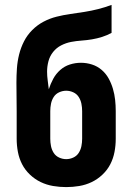

<svg xmlns="http://www.w3.org/2000/svg" viewBox="-20 -755 540 783"><path d="M250 8Q223 8 196.5 3.5Q170 -1 146 -12.5Q122 -24 102 -43Q82 -62 70 -85.5Q58 -109 53 -135.5Q48 -162 48 -189V-302Q48 -331 47.5 -360Q47 -389 47 -418Q47 -447 49 -476Q51 -505 58 -533Q65 -561 78 -586.5Q91 -612 111.5 -632.5Q132 -653 157.5 -666.5Q183 -680 211 -687Q239 -694 267.5 -698Q296 -702 324.5 -706.5Q353 -711 380.5 -718Q408 -725 435 -735V-621Q417 -611 396.5 -604.5Q376 -598 355 -594.5Q334 -591 312.5 -589.5Q291 -588 270 -584Q249 -580 229.5 -570Q210 -560 196.5 -543Q183 -526 177.5 -505Q172 -484 172 -463Q172 -445 174.5 -427Q177 -409 179 -391Q186 -413 197 -433.5Q208 -454 225.5 -469.5Q243 -485 265 -492Q287 -499 310 -499Q333 -499 355 -492Q377 -485 394.5 -470Q412 -455 423 -435Q434 -415 440.5 -393Q447 -371 449.5 -348Q452 -325 452 -302V-189Q452 -162 447 -135.5Q442 -109 430 -85.5Q418 -62 398 -43Q378 -24 354 -12.5Q330 -1 303.5 3.5Q277 8 250 8ZM250 -106Q265 -106 279 -112.5Q293 -119 301 -131.5Q309 -144 312 -159Q315 -174 315 -189V-302Q315 -317 312 -332Q309 -347 301 -359.5Q293 -372 279 -378.5Q265 -385 250 -385Q235 -385 221 -378.5Q207 -372 199 -359.5Q191 -347 188 -332Q185 -317 185 -302V-189Q185 -174 188 -159Q191 -144 199 -131.5Q207 -119 221 -112.5Q235 -106 250 -106Z"/></svg>

Font: Iosevka Term Curly Heavy
Style: Regular
Weight: 900
Designer: Belleve Invis
Foundry: Belleve Invis
Version: Version 32.3.0